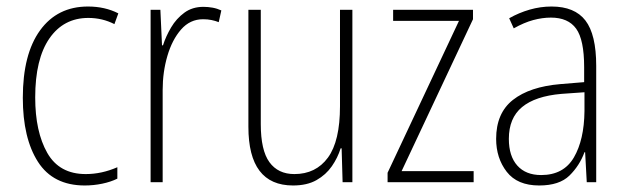

<svg xmlns="http://www.w3.org/2000/svg" viewBox="-20 -559 1922 589"><path d="M240 10Q143 10 96.5 -62.5Q50 -135 50 -259Q50 -393 103 -466Q156 -539 250 -539Q302 -539 343 -518L331 -485Q294 -504 251 -504Q175 -504 131.5 -441Q88 -378 88 -260Q88 -155 125 -90Q162 -25 243 -25Q292 -25 340 -46V-11Q320 -1 293.5 4.5Q267 10 240 10Z M604 -538Q618 -538 632 -535.5Q646 -533 659 -527L651 -491Q641 -495 629 -497.5Q617 -500 603 -500Q563 -500 535.5 -468.5Q508 -437 493.5 -387.5Q479 -338 479 -283V0H442V-529H472L477 -420H480Q489 -448 505 -475Q521 -502 545.5 -520Q570 -538 604 -538Z M1061 -529V0H1031L1028 -104H1025Q1016 -75 998 -49Q980 -23 951 -6.5Q922 10 879 10Q742 10 742 -170V-529H780V-178Q780 -98 806.5 -61.5Q833 -25 883 -25Q949 -25 986 -75.5Q1023 -126 1023 -233V-529Z M1433 0H1169V-29L1388 -495H1186V-529H1431V-500L1212 -34H1433Z M1672 -539Q1743 -539 1776 -496Q1809 -453 1809 -357V0H1780L1775 -92H1773Q1758 -51 1727 -20.5Q1696 10 1634 10Q1567 10 1534.5 -32Q1502 -74 1502 -133Q1502 -212 1553.5 -252.5Q1605 -293 1699 -301L1772 -307V-353Q1772 -437 1747.5 -471Q1723 -505 1670 -505Q1644 -505 1616 -497.5Q1588 -490 1556 -472L1542 -503Q1572 -520 1605 -529.5Q1638 -539 1672 -539ZM1702 -271Q1622 -264 1581.5 -230.5Q1541 -197 1541 -133Q1541 -80 1567 -51Q1593 -22 1640 -22Q1709 -22 1740.5 -76Q1772 -130 1773 -218V-276Z"/></svg>

Font: Noto Sans Khmer UI Condensed ExtraLight
Style: Regular
Weight: 200
Width: 3
Designer: Danh Hong and the Monotype Design Team
Foundry: Monotype Imaging Inc.
Version: Version 2.002; ttfautohint (v1.8.4.7-5d5b)